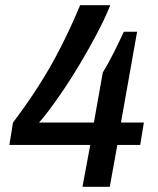

<svg xmlns="http://www.w3.org/2000/svg" viewBox="-20 -718 606 738"><path d="M297 0 327 -161H16L30 -247Q83 -317 128.5 -388Q174 -459 213.5 -536.5Q253 -614 288 -698H404Q382 -644 352 -587.5Q322 -531 290 -477Q258 -423 227 -377Q196 -331 170.5 -297Q145 -263 130 -247H341L375 -439Q386 -457 397 -477Q408 -497 418.5 -518Q429 -539 438.5 -559Q448 -579 456 -596H507L445 -247H533L519 -161H431L402 0Z"/></svg>

Font: Archivo SemiBold Medium
Style: Italic
Weight: 500
Italic angle: -10°
Version: Version 2.001